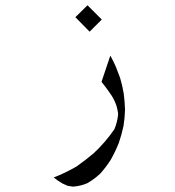

<svg xmlns="http://www.w3.org/2000/svg" viewBox="-20 -476 662 725"><path d="M364.3 -402.3 318.4 -356.4 264.6 -411.1 310.5 -456.1ZM253.9 228.5Q245.1 227.5 235.4 225.6Q225.6 221.7 215.8 216.8Q206.1 210.9 197.3 205.1Q190.4 199.2 182.6 194.3Q227.5 176.8 269.5 152.3Q302.7 128.9 334 102.5Q377.9 61.5 412.1 11.7Q422.9 -14.6 425.8 -42Q425.8 -45.9 425.8 -48.8Q423.8 -62.5 419.9 -76.2Q413.1 -96.7 401.4 -115.2Q389.6 -132.8 377 -149.4Q370.1 -158.2 363.3 -167L396.5 -265.6L398.4 -262.7Q409.2 -243.2 418 -222.7Q425.8 -203.1 433.6 -181.6Q442.4 -152.3 447.3 -122.1Q451.2 -91.8 452.1 -61.5Q451.2 -30.3 446.3 0Q439.5 32.2 428.7 63.5Q416 95.7 398.4 127Q380.9 154.3 359.4 178.7Q336.9 200.2 309.6 215.8Q284.2 226.6 257.8 228.5Q255.9 228.5 253.9 228.5Z"/></svg>

Font: Thabit
Style: Regular
Weight: 500
Designer: Regenerated by Nadim Shaikli
Foundry: MAK Alagha
Version: 0.01